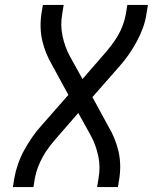

<svg xmlns="http://www.w3.org/2000/svg" viewBox="-20 -755 640 775"><path d="M32 0 38 -37Q43 -65 53 -93.5Q63 -122 77.5 -148.5Q92 -175 109.5 -200.5Q127 -226 148 -249L256 -372L190 -493Q177 -515 167 -539.5Q157 -564 151 -589.5Q145 -615 144 -642.5Q143 -670 147 -698L153 -735H237L231 -698Q223 -653 232.5 -609Q242 -565 262 -528L313 -436L399 -535Q415 -553 429.5 -572Q444 -591 456 -611.5Q468 -632 476 -654Q484 -676 488 -698L494 -735H577L571 -698Q567 -670 556.5 -641.5Q546 -613 531.5 -586.5Q517 -560 499.5 -534.5Q482 -509 461 -486L353 -363L419 -242Q432 -220 442 -195.5Q452 -171 458 -145.5Q464 -120 465 -92.5Q466 -65 462 -37L456 0H372L378 -37Q386 -82 376.5 -126Q367 -170 347 -207L296 -299L210 -200Q194 -182 179.5 -163Q165 -144 153.5 -123.5Q142 -103 133.5 -81Q125 -59 121 -37L115 0Z"/></svg>

Font: Iosevka Curly Extended
Style: Italic
Weight: 400
Width: 7
Italic angle: -9°
Monospace: yes
Designer: Belleve Invis
Foundry: Belleve Invis
Version: Version 11.1.0; ttfautohint (v1.8.3)